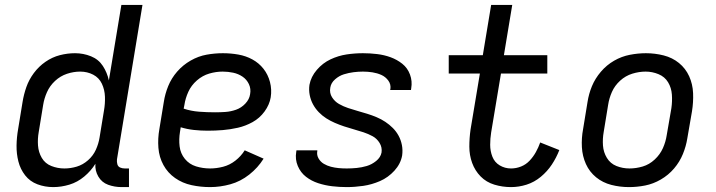

<svg xmlns="http://www.w3.org/2000/svg" viewBox="-20 -755 2920 783"><path d="M197 8Q230 8 263 -2Q296 -12 323.5 -35Q351 -58 369 -87Q367 -59 381 -35Q395 -11 421 -1.5Q447 8 476 8H506V-68H489Q478 -68 469.5 -72Q461 -76 458.5 -85.5Q456 -95 457 -105L561 -735H475L424 -427Q417 -459 399.5 -486Q382 -513 351 -525.5Q320 -538 286 -538Q255 -538 224 -530Q193 -522 165.5 -503Q138 -484 118 -457Q98 -430 87.5 -400Q77 -370 72 -339L54 -229Q48 -195 47.5 -161.5Q47 -128 55 -96.5Q63 -65 82.5 -40Q102 -15 132.5 -3.5Q163 8 197 8ZM242 -68Q215 -68 189.5 -78Q164 -88 150.5 -111Q137 -134 135 -161.5Q133 -189 138 -217L156 -327Q160 -353 171.5 -379Q183 -405 204.5 -425Q226 -445 253 -454Q280 -463 307 -463Q336 -463 360 -450.5Q384 -438 395.5 -413.5Q407 -389 408 -360.5Q409 -332 404 -304L386 -194Q382 -169 371 -144.5Q360 -120 339 -101.5Q318 -83 293 -75.5Q268 -68 243 -68Z M837 8Q878 8 919.5 -3.5Q961 -15 996.5 -43Q1032 -71 1055 -108L978 -142Q963 -118 940 -100Q917 -82 890 -75Q863 -68 837 -68Q807 -68 779.5 -76.5Q752 -85 734 -107Q716 -129 712.5 -158Q709 -187 714 -217L717 -236Q743 -228 771 -225Q799 -222 827 -222Q858 -222 888.5 -224.5Q919 -227 950 -234Q981 -241 1010 -257Q1039 -273 1059 -300.5Q1079 -328 1084 -358Q1089 -390 1081 -420.5Q1073 -451 1054.5 -474.5Q1036 -498 1009.5 -512.5Q983 -527 952 -532.5Q921 -538 889 -538Q856 -538 822.5 -532Q789 -526 757.5 -508Q726 -490 702.5 -463Q679 -436 666 -404Q653 -372 648 -339L630 -229Q623 -190 626 -152Q629 -114 646.5 -82Q664 -50 694 -29Q724 -8 761 0Q798 8 837 8ZM857 -297Q824 -297 791.5 -299.5Q759 -302 729 -312L732 -327Q736 -354 748 -380.5Q760 -407 783 -427Q806 -447 833.5 -455Q861 -463 888 -463Q910 -463 931 -458.5Q952 -454 969 -442.5Q986 -431 995 -412Q1004 -393 1000 -371Q997 -350 980.5 -332.5Q964 -315 942.5 -307.5Q921 -300 900 -298.5Q879 -297 857 -297Z M1394 8Q1427 8 1461.5 3Q1496 -2 1529.5 -16.5Q1563 -31 1588.5 -59Q1614 -87 1620 -121Q1623 -143 1619 -163.5Q1615 -184 1605.5 -201.5Q1596 -219 1582 -233Q1568 -247 1551.5 -258Q1535 -269 1516 -277Q1497 -285 1477.5 -291Q1458 -297 1438.5 -302.5Q1419 -308 1399.5 -314.5Q1380 -321 1362.5 -331Q1345 -341 1334 -358.5Q1323 -376 1327 -398Q1330 -417 1346.5 -431.5Q1363 -446 1382.5 -452Q1402 -458 1421.5 -460.5Q1441 -463 1460 -463Q1480 -463 1499 -460Q1518 -457 1535 -449.5Q1552 -442 1563.5 -426.5Q1575 -411 1572 -391Q1571 -390 1571 -388H1656Q1657 -392 1657 -395Q1662 -424 1652 -451Q1642 -478 1620.5 -495Q1599 -512 1573 -521.5Q1547 -531 1518 -534.5Q1489 -538 1460 -538Q1427 -538 1393.5 -533Q1360 -528 1328 -513Q1296 -498 1272 -470Q1248 -442 1242 -409Q1239 -388 1243 -367.5Q1247 -347 1256.5 -329.5Q1266 -312 1280 -297.5Q1294 -283 1310.5 -272.5Q1327 -262 1345.5 -254Q1364 -246 1383.5 -239.5Q1403 -233 1423 -227.5Q1443 -222 1462.5 -215.5Q1482 -209 1499.5 -199.5Q1517 -190 1528 -172Q1539 -154 1536 -133Q1532 -113 1514 -98.5Q1496 -84 1475.5 -78Q1455 -72 1434.5 -70Q1414 -68 1394 -68Q1377 -68 1361 -69.5Q1345 -71 1329.5 -75Q1314 -79 1300.5 -87Q1287 -95 1279 -109Q1271 -123 1274 -139V-142H1189Q1188 -139 1188 -135Q1183 -105 1194.5 -78Q1206 -51 1228 -34Q1250 -17 1277.5 -8Q1305 1 1334.5 4.5Q1364 8 1394 8Z M2064 8Q2096 8 2127.5 -2Q2159 -12 2185.5 -34Q2212 -56 2230.5 -84Q2249 -112 2261 -143L2183 -174Q2176 -154 2165.5 -135Q2155 -116 2140 -100Q2125 -84 2105 -76Q2085 -68 2064 -68Q2039 -68 2018 -80.5Q1997 -93 1988 -116Q1979 -139 1979 -164.5Q1979 -190 1983 -215L2023 -455H2212V-530H2035L2069 -735H1983L1949 -530H1810V-455H1937L1899 -227Q1894 -192 1894 -157Q1894 -122 1905.5 -90.5Q1917 -59 1940 -35.5Q1963 -12 1996 -2Q2029 8 2064 8Z M2545 8Q2578 8 2611 1.5Q2644 -5 2675 -23Q2706 -41 2729 -68Q2752 -95 2765 -127Q2778 -159 2783 -191L2802 -301Q2808 -338 2806.5 -375Q2805 -412 2790.5 -444Q2776 -476 2749 -498Q2722 -520 2686.5 -529Q2651 -538 2614 -538Q2582 -538 2548.5 -531.5Q2515 -525 2484.5 -507.5Q2454 -490 2430.5 -462.5Q2407 -435 2394 -403.5Q2381 -372 2376 -339L2358 -229Q2351 -192 2353 -155Q2355 -118 2369.5 -86Q2384 -54 2411 -32Q2438 -10 2473 -1Q2508 8 2545 8ZM2547 -68Q2519 -68 2494 -78Q2469 -88 2455 -111Q2441 -134 2439 -161.5Q2437 -189 2442 -217L2460 -327Q2464 -354 2475.5 -380Q2487 -406 2509 -426Q2531 -446 2558.5 -454.5Q2586 -463 2613 -463Q2640 -463 2665.5 -452.5Q2691 -442 2704.5 -419.5Q2718 -397 2720 -369.5Q2722 -342 2718 -314L2699 -204Q2695 -177 2683.5 -151Q2672 -125 2650 -104.5Q2628 -84 2601 -76Q2574 -68 2547 -68Z"/></svg>

Font: Iosevka Sparkle
Style: Italic
Weight: 400
Italic angle: -9°
Designer: Belleve Invis
Foundry: Belleve Invis
Version: Version 4.5.0; ttfautohint (v1.8.3)